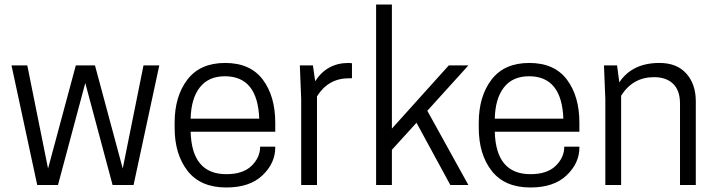

<svg xmlns="http://www.w3.org/2000/svg" viewBox="-20 -820 3165 851"><path d="M358 -452 237 0H145L31 -530H101L193 -73L316 -530H401L524 -73L616 -530H686L572 0H479Z M1200 -236H825Q830 -48 983 -48Q1057 -48 1095 -85Q1133 -122 1133 -170H1200V-166Q1200 -97 1143.5 -43Q1087 11 983 11Q869 11 811.5 -62.5Q754 -136 754 -254V-276Q754 -393 810.5 -467Q867 -541 978 -541Q1089 -541 1144.5 -467.5Q1200 -394 1200 -276ZM977 -482Q904 -482 865.5 -432.5Q827 -383 825 -294H1129Q1122 -482 977 -482Z M1525 -541Q1528 -541 1531.5 -540.5Q1535 -540 1537 -540H1540V-473H1526Q1435 -473 1385 -393V0H1315V-380L1309 -530H1367L1377 -460Q1429 -541 1525 -541Z M1647 0V-800H1717V-250L1969 -530H2056L1874 -329L2056 0H1976L1826 -276L1717 -156V0Z M2548 -236H2173Q2178 -48 2331 -48Q2405 -48 2443 -85Q2481 -122 2481 -170H2548V-166Q2548 -97 2491.5 -43Q2435 11 2331 11Q2217 11 2159.5 -62.5Q2102 -136 2102 -254V-276Q2102 -393 2158.5 -467Q2215 -541 2326 -541Q2437 -541 2492.5 -467.5Q2548 -394 2548 -276ZM2325 -482Q2252 -482 2213.5 -432.5Q2175 -383 2173 -294H2477Q2470 -482 2325 -482Z M3064 0H2994V-361Q2994 -419 2963.5 -448.5Q2933 -478 2879 -478Q2785 -478 2733 -396V0H2663V-380L2657 -530H2715L2725 -455Q2782 -541 2903 -541Q2980 -541 3022 -494Q3064 -447 3064 -371Z"/></svg>

Font: Cooper Hewitt
Style: Book
Weight: 705
Designer: Village Type and Design LLC
Foundry: Cooper Hewitt Smithsonian Design Museum
Version: 1.000; ttfautohint (v1.8.1)